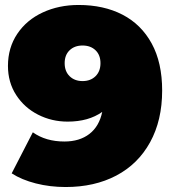

<svg xmlns="http://www.w3.org/2000/svg" viewBox="-20 -736 701 772"><path d="M472.5 -677C422.2 -703 363.3 -716 296 -716C243.3 -716 195.3 -706 152 -686C108.7 -666 74.5 -637.3 49.5 -600C24.5 -562.7 12 -519.7 12 -471C12 -427 23 -388 45 -354C67 -320 96.3 -293.7 133 -275C169.7 -256.3 209.3 -247 252 -247C308 -247 354.3 -260 391 -286C383 -247.3 365.8 -217.8 339.5 -197.5C313.2 -177.2 279.7 -167 239 -167C189 -167 146.7 -179.3 112 -204L27 -39C53.7 -21.7 86 -8.2 124 1.5C162 11.2 202 16 244 16C321.3 16 389.2 0.7 447.5 -30C505.8 -60.7 551.2 -105.3 583.5 -164C615.8 -222.7 632 -292 632 -372C632 -446.7 618 -509.7 590 -561C562 -612.3 522.8 -651 472.5 -677ZM364 -429.5C350.7 -416.5 333.3 -410 312 -410C290.7 -410 273.3 -416.5 260 -429.5C246.7 -442.5 240 -460 240 -482C240 -504 246.7 -521.3 260 -534C273.3 -546.7 290.7 -553 312 -553C333.3 -553 350.7 -546.7 364 -534C377.3 -521.3 384 -504 384 -482C384 -460 377.3 -442.5 364 -429.5Z"/></svg>

Font: Montserrat Custom Black
Style: Regular
Weight: 900
Designer: Julieta Ulanovsky
Foundry: Julieta Ulanovsky
Version: Version 7.200